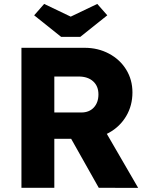

<svg xmlns="http://www.w3.org/2000/svg" viewBox="-20 -939 742 960"><path d="M87.2 -700H403.2Q470 -700 524.9 -670.8Q579.8 -641.6 611 -590.9Q642.2 -540.2 642.2 -477Q642.2 -411 611 -358.4Q579.8 -305.8 525.2 -275.4Q470.6 -245 403.2 -245H251.6V0H87.2ZM295.8 -316 472.8 -341 670.8 0.4 473.8 0ZM472.2 -467.2Q472.2 -508.4 445.6 -532.4Q419 -556.4 373.2 -556.4H251.6V-376.6H386.8Q426 -376.6 449.1 -401.5Q472.2 -426.4 472.2 -467.2ZM150.8 -862.4 200.8 -919.4 348.6 -848.6H318.6L466.4 -919.4L516.4 -862.4L381.4 -754.6H285.8Z"/></svg>

Font: Easer Grotesk Variable
Style: Regular
Weight: 400
Designer: Boardeaser, Bonnie Shaver-Troup, Thomas Jockin
Foundry: Lexend
Version: Version 1.001;Glyphs 3.1.2 (3151)